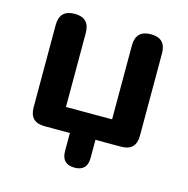

<svg xmlns="http://www.w3.org/2000/svg" viewBox="-96 -589 802 820"><g transform="rotate(15 304.5 -179.5)"><path d="M304 138Q247 138 247 80V0H135Q69 0 69 -66V-430Q69 -497 136 -497Q202 -497 202 -430V-103H406V-430Q406 -497 473 -497Q539 -497 539 -430V-66Q539 0 473 0H360V80Q360 138 304 138Z"/></g></svg>

Font: Chiron GoRound TC SB
Style: Regular
Weight: 500
Designer: Ryoko NISHIZUKA 西塚涼子 (kana, bopomofo & ideographs); Paul D. Hunt (Latin, Greek & Cyrillic); Sandoll Communications 산돌커뮤니
Foundry: Adobe
Version: Version 1.000;hotconv 1.1.1;makeotfexe 2.6.0